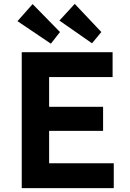

<svg xmlns="http://www.w3.org/2000/svg" viewBox="-20 -969 672 989"><path d="M92 0V-700H560V-572H233V-419H511V-295H233V-128H566V0ZM454 -746 286 -863 365 -949 502 -804ZM242 -744 70 -860 148 -948 289 -804Z"/></svg>

Font: Lexend SemiBold
Style: Regular
Weight: 600
Designer: Bonnie Shaver-Troup, Thomas Jockin
Foundry: Lexend
Version: Version 1.005; ttfautohint (v1.8.3)